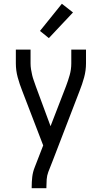

<svg xmlns="http://www.w3.org/2000/svg" viewBox="-20 -783 540 1018"><path d="M148 215V208Q148 181 151 155Q154 129 164 104L209 -12L98 -301Q84 -336 74 -372.5Q64 -409 64 -447V-520H142V-447Q142 -431 144.5 -415.5Q147 -400 150.5 -385Q154 -370 159.5 -355Q165 -340 170 -325L248 -114L330 -326Q341 -355 349.5 -385Q358 -415 358 -447V-520H436V-447Q436 -409 426 -372.5Q416 -336 402 -301L260 68L236 129Q229 148 227.5 168Q226 188 226 208V215ZM239 -581 192 -619 308 -763 367 -717Z"/></svg>

Font: Iosevka Term Curly
Style: Regular
Weight: 400
Designer: Belleve Invis
Foundry: Belleve Invis
Version: Version 32.3.0